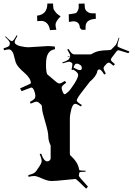

<svg xmlns="http://www.w3.org/2000/svg" viewBox="-34 -1033 764 1104"><path d="M436 -861.8 425.3 -872.6Q423.8 -910.6 386.2 -910.6Q381.3 -910.6 362.3 -906.7L361.3 -950.7Q399.9 -955.1 406.2 -960V-960.9Q418.5 -976.1 418.5 -991.7V-1011.7L452.1 -1012.7Q453.1 -984.4 457.3 -977.8Q461.4 -971.2 467.3 -965.8V-966.8Q477.5 -956.5 497.1 -956.5H516.1L517.1 -924.8Q458 -921.9 458 -878.9V-861.8ZM199.2 -912.6 180.2 -911.6 179.2 -942.9Q238.3 -949.7 238.3 -1012.7H271Q271 -984.4 276.4 -976.1Q281.7 -967.8 285.9 -962.9Q290 -958 290.8 -957Q291.5 -956.1 293 -955.1Q297.9 -949.7 314.5 -939Q285.2 -909.7 285.2 -890.6Q285.2 -881.8 290 -861.8L253.4 -859.9Q249 -886.7 235.4 -899.7Q221.7 -912.6 205.1 -912.6ZM129.4 -761.2 240.2 -768.1Q260.7 -768.1 281.2 -765.1L282.2 -750Q256.8 -746.6 243.7 -726.6Q230.5 -706.5 230.5 -663.3Q230.5 -620.1 237.3 -606L291.5 -560.1Q299.8 -553.2 308.6 -553.2Q317.4 -553.2 339.4 -567.9L346.7 -557.1Q320.3 -539.6 320.3 -529.1Q320.3 -518.6 326.4 -504.9Q332.5 -491.2 336.4 -491.2Q343.8 -491.2 358.4 -505.4Q373 -519.5 394.3 -553.2Q415.5 -586.9 415.5 -602.1Q415.5 -617.2 385.3 -633.8Q384.3 -631.8 384.3 -629.9L377.4 -631.8Q382.3 -657.2 382.3 -663.8Q382.3 -670.4 375.2 -674.3Q368.2 -678.2 363.3 -678.2Q358.4 -678.2 326.7 -668.9L324.2 -673.8Q358.4 -686 362.3 -693.4Q366.7 -702.1 368.7 -704.1Q357.9 -706.1 355.5 -706.1V-709L368.7 -706.1L369.6 -711.9Q369.6 -721.2 352.5 -748L359.4 -752Q372.6 -731.4 379.4 -725.8Q386.2 -720.2 394.5 -720.2H486.3Q487.8 -720.2 492.7 -722.2Q515.6 -736.3 538.3 -740.2Q561 -744.1 581.3 -744.1Q601.6 -744.1 605.5 -748L628.4 -771Q636.2 -777.3 648.4 -815.9L652.3 -814.9Q641.6 -779.3 641.6 -773.7Q641.6 -768.1 642.6 -766.1V-765.1Q642.6 -762.7 710.4 -736.8L704.6 -727.1L648.4 -744.1Q640.6 -744.1 636.2 -737.8L608.4 -701.2Q603.5 -693.8 603.5 -688.5Q603.5 -683.1 626.5 -664.1L618.7 -654.8Q598.1 -672.9 591.8 -672.9Q585.4 -672.9 579.6 -667L568.4 -654.8Q561.5 -647.9 561.5 -640.6Q561.5 -633.3 574.2 -609.9L565.4 -604Q547.9 -633.8 537.6 -633.8Q527.3 -633.8 525.4 -623Q521 -595.7 481.4 -562Q479.5 -560.5 477.8 -557.1Q476.1 -553.7 441.7 -510.3Q407.2 -466.8 407.2 -455.1Q407.2 -447.3 436.5 -429.2L431.6 -420.9Q407.2 -436 399.4 -436Q384.3 -436 376 -404.5Q367.7 -373 367.7 -351.1V-147.9Q367.7 -144 371.6 -138.2Q414.6 -100.1 420.4 -60.1Q420.9 -56.6 421.9 -55.7Q424.8 -51.8 445.3 -51.8H457.5L458.5 -45.9Q426.8 -44.9 424.1 -42.2Q421.4 -39.6 421.4 -36.1L419.4 -22Q419.4 -17.1 471.7 40L461.4 51.8Q404.8 -3.9 400.4 -3.9Q384.3 -2.9 334.7 2.4Q285.2 7.8 262.2 7.8Q239.3 7.8 208 -6.6Q176.8 -21 163.1 -21Q149.4 -21 130.4 -16.1L128.4 -25.9Q153.3 -32.2 162.8 -38.8Q172.4 -45.4 176.5 -52.7Q180.7 -60.1 188.5 -70.8Q205.6 -94.2 205.6 -107.2Q205.6 -120.1 194.3 -147L202.6 -149.9Q211.9 -125.5 218.3 -117.2Q228 -105 237.1 -105Q246.1 -105 251.7 -110.8Q257.3 -116.7 257.3 -122.1V-195.8Q257.3 -196.3 253.9 -204.1Q243.7 -226.6 243.7 -249.8Q243.7 -272.9 226.1 -331.8Q208.5 -390.6 208 -408.2Q207.5 -425.8 203.6 -430.2L190.4 -441.9Q184.1 -448.2 175.5 -448.2Q167 -448.2 142.6 -437L137.7 -446.8Q157.2 -457.5 163.3 -464.1Q169.4 -470.7 169.4 -482.2Q169.4 -493.7 162.4 -511.7Q155.3 -529.8 145.5 -529.8Q143.1 -529.8 90.3 -508.8L81.5 -524.9Q143.6 -551.8 143.6 -554.2Q143.6 -582.5 105.5 -615.2Q64.9 -649.9 56.6 -673.8Q54.2 -681.2 50.3 -696.8Q46.4 -712.4 43.5 -722.2Q40.5 -731.9 33.2 -740.5Q25.9 -749 17.8 -749Q9.8 -749 -10.7 -744.1L-13.7 -754.9Q10.3 -762.2 16.4 -767.6Q22.5 -772.9 22.5 -783.2V-786.1Q22.5 -795.4 -4.4 -820.8L-1.5 -824.2Q24.4 -796.9 33.7 -796.9H35.6Q43.5 -796.9 61.5 -830.1L66.4 -827.1Q50.3 -800.3 50.3 -791.7Q50.3 -783.2 59.8 -776.9Q69.3 -770.5 83 -767.6Q109.9 -761.2 129.4 -761.2ZM388.7 -645Q413.6 -629.9 425 -629.9Q436.5 -629.9 436.5 -641.8Q436.5 -653.8 426.3 -660.2L417.5 -665Q413.6 -667 410.6 -667H405.3Q395 -665.5 388.7 -645ZM435.5 -632.8 433.6 -631.8Q434.6 -631.8 435.5 -632.8ZM428.2 -628.9 427.2 -627.9Q428.2 -627.9 428.2 -628.9Z"/></svg>

Font: Eater Caps
Style: Regular
Weight: 400
Version: Version 001.002